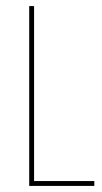

<svg xmlns="http://www.w3.org/2000/svg" viewBox="-20 -611 334 631"><path d="M76 0V-591H92V-16H290V0Z"/></svg>

Font: Alumni Sans Pinstripe
Style: Regular
Weight: 400
Designer: Robert E. Leuschke
Foundry: Robert E. Leuschke
Version: Version 1.010; ttfautohint (v1.8.4.7-5d5b)